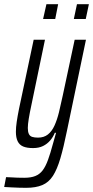

<svg xmlns="http://www.w3.org/2000/svg" viewBox="-64 -700 445 918"><path d="M61 198Q46 198 28 197.5Q10 197 -8 196Q-26 195 -44 194L-35 147Q-24 147 -10.5 148Q3 149 19 149.5Q35 150 52 150Q84 150 105 141.5Q126 133 140 114.5Q154 96 165.5 64.5Q177 33 189 -12Q193 -25 196.5 -38.5Q200 -52 204 -65H198Q190 -45 176 -28.5Q162 -12 142 -2Q122 8 94 8Q65 8 47 0.5Q29 -7 20.5 -24.5Q12 -42 12 -70Q12 -91 16 -118Q20 -145 27 -180L97 -510H151L87 -202Q78 -160 73.5 -132.5Q69 -105 69 -88Q69 -70 74 -59.5Q79 -49 90 -45.5Q101 -42 118 -42Q146 -42 165 -57Q184 -72 196.5 -99.5Q209 -127 218 -163.5Q227 -200 236 -243L293 -510H347L256 -74Q240 5 224.5 57.5Q209 110 189 141Q169 172 138 185Q107 198 61 198ZM289 -609 304 -680H361L346 -609ZM142 -609 158 -680H214L200 -609Z"/></svg>

Font: Saira UltraCondensed
Style: Italic
Weight: 400
Width: 1
Italic angle: -12°
Designer: Hector Gatti with collaboration of the Omnibus-Type team
Foundry: Omnibus-Type
Version: Version 1.101